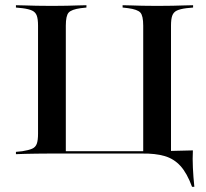

<svg xmlns="http://www.w3.org/2000/svg" viewBox="-20 -591 789 736"><path d="M125.8 -201.6V-492.7Q125.8 -517.7 121 -531Q116.1 -544.4 103.2 -550.4Q90.3 -556.5 65.3 -559.7L41.1 -562.1V-571Q56.5 -571 76.2 -570.2Q96 -569.4 119.4 -569Q142.7 -568.5 169.4 -568.5H178.2H187.9Q213.7 -568.5 236.3 -569Q258.9 -569.4 277.8 -570.2Q296.8 -571 311.3 -571V-562.1L289.5 -559.7Q254 -554.8 243.1 -542.7Q232.3 -530.6 232.3 -492.7V-201.6ZM529 -201.6V-492.7Q529 -530.6 518.1 -542.7Q507.3 -554.8 471 -559.7L450 -562.1V-571Q464.5 -571 483.5 -570.2Q502.4 -569.4 525 -569Q547.6 -568.5 573.4 -568.5H582.3H591.9Q618.5 -568.5 641.9 -569Q665.3 -569.4 685.1 -570.2Q704.8 -571 720.2 -571V-562.1L695.2 -559.7Q670.2 -556.5 657.7 -550.4Q645.2 -544.4 640.3 -531Q635.5 -517.7 635.5 -492.7V-201.6ZM169.4 -2.4Q142.7 -2.4 119.4 -2Q96 -1.6 76.2 -1.2Q56.5 -0.8 41.1 0V-8.9L65.3 -11.3Q90.3 -15.3 103.2 -21Q116.1 -26.6 121 -39.9Q125.8 -53.2 125.8 -78.2V-201.6H232.3V-9.7L227.4 -11.3H533.1L529 -9.7V-201.6H635.5V-2.4H179ZM499.2 -2.4 508.9 -11.3H522.6Q589.5 -11.3 636.3 -12.5Q683.1 -13.7 719.4 -14.5Q717.7 16.9 719.4 52Q721 87.1 725 125H716.1Q696.8 72.6 671.8 45.2Q646.8 17.7 611.3 7.3Q575.8 -3.2 524.2 -2.4Z"/></svg>

Font: Playfair 144pt SemiExpanded SemiBold
Style: Regular
Weight: 600
Width: 6
Designer: Claus Eggers Sørensen
Foundry: Claus Eggers Sørensen
Version: Version 2.203